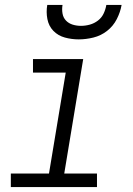

<svg xmlns="http://www.w3.org/2000/svg" viewBox="-20 -760 540 780"><path d="M24 0V-55H179L247 -465H114V-520H318L241 -55H374V0ZM300 -600Q271 -600 243.5 -607.5Q216 -615 197 -634.5Q178 -654 172.5 -682.5Q167 -711 172 -740H234Q231 -722 234 -705Q237 -688 248 -676.5Q259 -665 275 -660Q291 -655 309 -655Q327 -655 345 -660Q363 -665 378 -676.5Q393 -688 401 -705Q409 -722 412 -740H474Q469 -711 454.5 -682.5Q440 -654 415 -634.5Q390 -615 359.5 -607.5Q329 -600 300 -600Z"/></svg>

Font: Iosevka SS18 Light
Style: Italic
Weight: 300
Italic angle: -9°
Monospace: yes
Designer: Belleve Invis
Foundry: Belleve Invis
Version: Version 25.1.1; ttfautohint (v1.8.4)